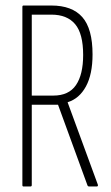

<svg xmlns="http://www.w3.org/2000/svg" viewBox="-20 -675 402 695"><path d="M65 0Q61 0 61 -5V-650Q61 -655 65 -655H166Q241 -655 278 -613Q315 -571 315 -478Q315 -406 291 -362Q267 -318 225 -305V-304L334 -7Q336 0 330 0H302Q299 0 297 -3L190 -296H95V-5Q95 0 90 0ZM95 -329H173Q229 -329 255 -367Q281 -405 281 -476Q281 -553 252 -587.5Q223 -622 166 -622H95Z"/></svg>

Font: Sofia Sans Extra Condensed ExtraLight
Style: Regular
Weight: 250
Designer: Botio Nikoltchev, Ani Petrova
Foundry: lettersoup
Version: Version 4.101